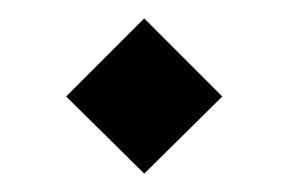

<svg xmlns="http://www.w3.org/2000/svg" viewBox="-20 -717 314 209"><path d="M52 -612 137 -697 222 -612 137 -528Z"/></svg>

Font: Biryani ExtraBold
Style: Regular
Weight: 800
Designer: Dan Reynolds and Mathieu Reguer
Foundry: Dan Reynolds and Mathieu Reguer
Version: Version 1.004; ttfautohint (v1.1) -l 5 -r 5 -G 72 -x 0 -D la